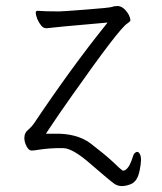

<svg xmlns="http://www.w3.org/2000/svg" viewBox="-20 -496 540 639"><path d="M415 117Q382 130 361 116Q343 103 283 51Q222 -3 190 -3Q148 -4 104 3Q93 5 85 5Q76 5 69 -8Q61 -23 61 -37Q61 -55 76 -66Q86 -75 93 -85Q217 -270 331 -412L338 -421L327 -420Q155 -405 135 -402Q124 -402 117 -411Q109 -421 104 -433Q99 -446 99 -454Q99 -460 105 -460Q130 -458 177 -458Q187 -458 265 -464Q344 -470 353 -473Q360 -476 373 -476Q393 -474 409 -446Q414 -435 414 -428Q414 -425 404 -418Q378 -403 219 -177Q175 -115 138 -59L133 -51H142H160Q235 -53 281 -19Q328 17 355 42Q382 68 387 71Q390 74 398 69Q412 60 423 23Q426 13 434 10Q441 7 446 18Q453 31 445 70Q438 108 415 117Z"/></svg>

Font: LXGW WenKai Mono TC Light
Style: Regular
Weight: 300
Designer: LXGW / Fontworks Inc.
Foundry: LXGW / Fontworks Inc.
Version: Version 1.330